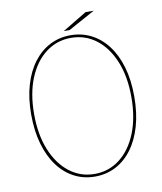

<svg xmlns="http://www.w3.org/2000/svg" viewBox="-93 -924 849 1007"><g transform="rotate(-10 332.0 -421.0)"><path d="M332 8.5Q272 8.5 221.8 -17.5Q171.5 -43.5 134.8 -92.8Q98 -142 77.8 -212Q57.5 -282 57.5 -369.5Q57.5 -457.5 78 -526.8Q98.5 -596 135.5 -644.5Q172.5 -693 222.5 -718.5Q272.5 -744 332 -744Q391.5 -744 441.8 -718.5Q492 -693 529 -644.5Q566 -596 586.2 -526.8Q606.5 -457.5 606.5 -369.5Q606.5 -282 586.2 -212Q566 -142 529.2 -92.8Q492.5 -43.5 442.2 -17.5Q392 8.5 332 8.5ZM332 -5.5Q408 -5.5 466.5 -50.8Q525 -96 558 -178Q591 -260 591 -369.5Q591 -479.5 557.5 -560.5Q524 -641.5 465.8 -685.8Q407.5 -730 332 -730Q257 -730 198.5 -685.8Q140 -641.5 106.5 -560.5Q73 -479.5 73 -369.5Q73 -259.5 106.5 -177.8Q140 -96 198.5 -50.8Q257 -5.5 332 -5.5ZM302 -771.5 431.5 -849.5H475L333 -771.5Z"/></g></svg>

Font: Epilogue Thin
Style: Regular
Weight: 250
Designer: Tyler Finck
Foundry: Etcetera Type Co
Version: Version 2.111